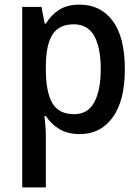

<svg xmlns="http://www.w3.org/2000/svg" viewBox="-20 -569 606 829"><path d="M324 -549Q414 -549 466.5 -479Q519 -409 519 -270Q519 -134 466.5 -62Q414 10 325 10Q272 10 236 -12Q200 -34 178 -68H172Q174 -48 176 -25.5Q178 -3 178 14V240H76V-539H159L173 -467H178Q201 -505 236 -527Q271 -549 324 -549ZM299 -464Q235 -464 207 -420.5Q179 -377 178 -287V-268Q178 -173 205.5 -124.5Q233 -76 301 -76Q359 -76 387 -127.5Q415 -179 415 -271Q415 -363 387 -413.5Q359 -464 299 -464Z"/></svg>

Font: Noto Sans Sinhala UI SemiCondensed Medium
Style: Regular
Weight: 500
Width: 4
Designer: Jelle Bosma - Monotype Design Team
Foundry: Monotype Imaging Inc.
Version: Version 2.006; ttfautohint (v1.8.4.7-5d5b)